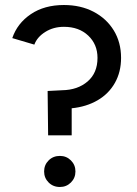

<svg xmlns="http://www.w3.org/2000/svg" viewBox="-20 -732 546 766"><path d="M172 -192 170 -369 228 -372Q290 -373 329.5 -407Q369 -441 369 -501Q369 -555 332 -590Q295 -625 235 -625Q193 -625 160.5 -604.5Q128 -584 117 -554L29 -580Q49 -639 103 -675.5Q157 -712 235 -712Q302 -712 353.5 -685Q405 -658 434 -610.5Q463 -563 463 -501Q463 -445 438.5 -401.5Q414 -358 369.5 -332Q325 -306 266 -300V-192ZM219 14Q192 14 174 -4Q156 -22 156 -48Q156 -74 174 -92Q192 -110 219 -110Q245 -110 263 -92Q281 -74 281 -48Q281 -22 263 -4Q245 14 219 14Z"/></svg>

Font: Figtree Light Medium
Style: Regular
Weight: 500
Version: Version 2.001;gftools[0.9.30]